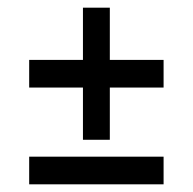

<svg xmlns="http://www.w3.org/2000/svg" viewBox="-20 -540 502 500"><path d="M196 -312H56V-384H196V-520H266V-384H406V-312H266V-176H196ZM56 -132H406V-60H56Z"/></svg>

Font: Cabin
Style: Regular
Weight: 400
Designer: Pablo Impallari
Foundry: Pablo Impallari. http://www.impallari.com Igino Marini. http://www.ikern.com
Version: Version 2.001